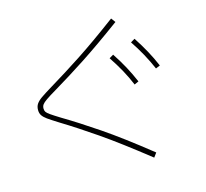

<svg xmlns="http://www.w3.org/2000/svg" viewBox="-115 -890 1169 1090"><g transform="rotate(-15 469.0 -345.0)"><path d="M191.4 -263.7Q147 -291.5 128.7 -304.7Q110.4 -317.9 101.6 -331.1Q92.8 -344.2 92.8 -363.3Q92.8 -384.3 102.8 -398.9Q112.8 -413.6 134 -428.5Q155.3 -443.4 205.1 -473.6Q293.9 -526.9 392.3 -591.3Q490.7 -655.8 627.9 -757.8L646.5 -732.4Q508.8 -631.3 410.4 -567.1Q312 -502.9 221.7 -449.2Q177.2 -422.9 158 -409.4Q138.7 -396 131.8 -386.2Q125 -376.5 125 -363.3Q125 -351.1 130.1 -343.3Q135.3 -335.4 151.4 -324Q167.5 -312.5 207 -288.1Q297.4 -234.4 408.7 -158.9Q520 -83.5 678.7 43L660.2 68.4Q497.6 -60.1 390.9 -133.5Q284.2 -207 191.4 -263.7ZM561.5 -542 585.9 -556.6Q616.2 -511.2 640.1 -467Q664.1 -422.9 685.5 -373L660.2 -361.3Q640.1 -409.2 616.5 -452.1Q592.8 -495.1 561.5 -542ZM702.1 -597.7 726.6 -612.3Q757.8 -564.5 781.7 -520.8Q805.7 -477.1 826.2 -428.7L800.8 -418Q760.3 -511.7 702.1 -597.7Z"/></g></svg>

Font: Pretendard Thin
Style: Regular
Weight: 100
Designer: Base glyphs from Inter by Rasmus Andersson; Hangeul glyphs from Noto Sans CJK(Source Han Sans) by Jang Soo-young and Kan
Foundry: Kil Hyung-jin
Version: Version 1.309